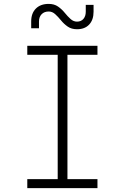

<svg xmlns="http://www.w3.org/2000/svg" viewBox="-20 -965 640 985"><path d="M120 0V-46H276V-684H120V-730H480V-684H326V-46H480V0ZM375 -815Q347 -815 327.5 -828.5Q308 -842 293 -860.5Q278 -879 263 -892.5Q248 -906 230 -906Q207 -906 193.5 -892Q180 -878 180 -855V-820H140V-855Q140 -897 164 -921Q188 -945 230 -945Q258 -945 277.5 -931.5Q297 -918 312 -899.5Q327 -881 342 -867.5Q357 -854 375 -854Q396 -854 408 -868Q420 -882 420 -905V-940H460V-905Q460 -863 437.5 -839Q415 -815 375 -815Z"/></svg>

Font: JetBrains Mono NL Thin
Style: Regular
Weight: 100
Monospace: yes
Designer: Philipp Nurullin, Konstantin Bulenkov
Foundry: JetBrains
Version: Version 2.305; ttfautohint (v1.8.4.7-5d5b)